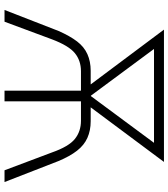

<svg xmlns="http://www.w3.org/2000/svg" viewBox="32 -777 745 849"><g transform="rotate(90 404.5 -352.5)"><path d="M24 0 117 -239Q139 -289 163 -320.5Q187 -352 219.5 -366.5Q252 -381 293 -381H373L372 -356L111 -705H696L436 -356L435 -381H516Q557 -381 589.5 -366.5Q622 -352 646.5 -320.5Q671 -289 692 -239L785 0H733L654 -210Q628 -284 594.5 -311Q561 -338 514 -338H428V0H381V-338H295Q248 -338 215 -311Q182 -284 154 -210L76 0ZM403 -382H405L636 -694L650 -661H158L172 -694Z"/></g></svg>

Font: Nunito Sans 7pt Condensed ExtraLight
Style: Regular
Weight: 250
Width: 3
Designer: Vernon Adams
Foundry: Vernon Adams
Version: Version 3.101;gftools[0.9.27]